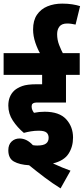

<svg xmlns="http://www.w3.org/2000/svg" viewBox="-20 -916 463 1062"><path d="M194 -193Q172 -193 151 -189.5Q130 -186 112 -181Q76 -211 51 -249Q26 -287 26 -332Q26 -385 60 -416Q76 -430 103 -440Q130 -450 184 -450H213V-502H0V-622H421V-502H345V-349H192Q177 -349 170.5 -347.5Q164 -346 160 -342Q155 -338 155 -327Q155 -317 158.5 -308.5Q162 -300 168 -292Q196 -298 227 -298Q308 -298 346 -256.5Q384 -215 384 -155Q384 -104 359 -65.5Q334 -27 273 -12Q327 13 370 28L315 126Q270 98 227 65.5Q184 33 141 -2Q88 -5 57 -22.5Q26 -40 26 -85Q26 -116 44 -133Q62 -150 88 -150Q128 -150 162 -113Q174 -111 186 -111Q220 -111 234.5 -122Q249 -133 249 -154Q249 -173 237 -183Q225 -193 194 -193ZM205 -615Q188 -643 175.5 -680Q163 -717 163 -753Q163 -803 184.5 -834.5Q206 -866 242.5 -881Q279 -896 324 -896Q355 -896 380 -892Q405 -888 423 -882L398 -780Q389 -782 376.5 -784Q364 -786 352 -786Q322 -786 309 -769.5Q296 -753 296 -727Q296 -696 307 -667.5Q318 -639 331 -615Z"/></svg>

Font: Noto Sans ExtraCondensed ExtraBold
Style: Italic
Weight: 800
Width: 2
Italic angle: -12°
Designer: Monotype Design Team
Foundry: Monotype Imaging Inc.
Version: Version 2.013; ttfautohint (v1.8.4.7-5d5b)